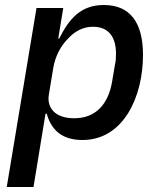

<svg xmlns="http://www.w3.org/2000/svg" viewBox="-20 -548 640 768"><path d="M7 200H114L162 -93H167C186 -25 231 12 310 12C475 12 552 -163 552 -328C552 -456 502 -528 395 -528C304 -528 257 -474 217 -394H213L233 -516H126ZM277 -75C205 -75 174 -111 174 -154C174 -160 175 -166 176 -173L193 -276C201 -324 223 -362 246 -387C277 -423 312 -441 352 -441C416 -441 444 -398 444 -333C444 -318 443 -302 440 -290L428 -219C413 -135 366 -75 277 -75Z"/></svg>

Font: IBM Mono Medium
Style: Italic
Weight: 500
Italic angle: -9°
Monospace: yes
Designer: Mike Abbink, Paul van der Laan, Pieter van Rosmalen
Foundry: Bold Monday
Version: Version 2.3